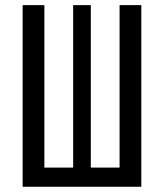

<svg xmlns="http://www.w3.org/2000/svg" viewBox="-20 -713 626 733"><path d="M66.4 0H519.5V-693.4H436.5V-73.2H326.7V-693.4H259.3V-73.2H149.4V-693.4H66.4Z"/></svg>

Font: Cascadia Code SemiLight
Style: Regular
Weight: 350
Monospace: yes
Designer: Aaron Bell
Foundry: Saja Typeworks
Version: Version 2404.023